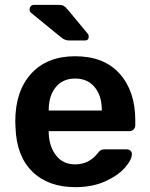

<svg xmlns="http://www.w3.org/2000/svg" viewBox="-20 -762 618 792"><path d="M291 10Q179 10 113.5 -54Q48 -118 44 -236L43 -261Q43 -386 108.5 -458Q174 -530 290 -530Q409 -530 473.5 -458Q538 -386 538 -266V-245Q538 -235 531 -228Q524 -221 513 -221H181V-213Q183 -157 211.5 -120.5Q240 -84 290 -84Q347 -84 383 -130Q392 -141 397 -143.5Q402 -146 414 -146H502Q511 -146 517.5 -141Q524 -136 524 -127Q524 -103 495.5 -70.5Q467 -38 414 -14Q361 10 291 10ZM400 -306V-308Q400 -367 370.5 -402.5Q341 -438 290 -438Q239 -438 210 -402.5Q181 -367 181 -308V-306ZM267 -595Q256 -595 248.5 -598Q241 -601 232 -608L107 -710Q102 -715 102 -722Q102 -731 107 -736.5Q112 -742 121 -742H222Q235 -742 242.5 -738Q250 -734 259 -723L341 -624Q346 -619 346 -611Q346 -595 330 -595Z"/></svg>

Font: Rubik AZ
Style: Regular
Weight: 500
Designer: Hubert and Fischer
Foundry: Hubert & Fischer
Version: Version 2.000